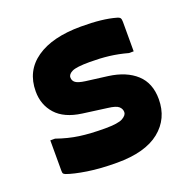

<svg xmlns="http://www.w3.org/2000/svg" viewBox="-105 -653 760 766"><g transform="rotate(-20 275.0 -270.0)"><path d="M268 -135Q324 -135 343 -146Q362 -157 362 -170Q362 -184 351 -194Q340 -204 306 -208L202 -222Q129 -232 93.5 -271.5Q58 -311 58 -368Q58 -455 126 -502.5Q194 -550 316 -550Q363 -550 399 -546Q435 -542 463 -534Q474 -531 477 -526Q480 -521 480 -510V-385H460Q420 -396 382.5 -400.5Q345 -405 301 -405Q244 -405 225.5 -396Q207 -387 207 -373Q207 -359 218 -351Q229 -343 258 -339L351 -327Q425 -317 467 -278.5Q509 -240 509 -172Q509 -89 447.5 -39.5Q386 10 267 10Q196 10 141.5 1.5Q87 -7 57 -18Q50 -21 48 -24Q46 -27 46 -36V-165H66Q114 -148 160 -141.5Q206 -135 268 -135Z"/></g></svg>

Font: Recursive Sn Lnr St XBd
Style: Regular
Weight: 800
Version: Version 1.079;hotconv 1.0.112;makeotfexe 2.5.65598; ttfautoh